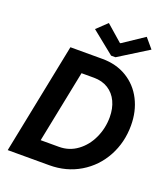

<svg xmlns="http://www.w3.org/2000/svg" viewBox="-165 -1054 1025 1170"><g transform="rotate(20 347.5 -469.0)"><path d="M167.5 -719.7H375Q465.3 -719.7 534.2 -678Q603 -636.2 640.4 -562.7Q677.7 -489.3 677.7 -397.5Q677.7 -287.6 628.4 -196.5Q579.1 -105.5 491 -52.7Q402.8 0 292.5 0H22.9ZM538.6 -400.4Q538.6 -457 518.1 -501Q497.6 -544.9 458.5 -569.6Q419.4 -594.2 365.7 -594.2H285.2L190.9 -125.5H309.6Q376 -125.5 428.2 -164.1Q480.5 -202.6 509.5 -265.9Q538.6 -329.1 538.6 -400.4ZM270.5 -875 337.4 -938.5 441.9 -847.2H446.3L583 -938.5L636.7 -875L446.3 -756.3H418Z"/></g></svg>

Font: Reddit Sans Fudge
Style: Bold
Weight: 700
Italic angle: -11.25°
Designer: Stephen Hutchings
Version: Version 1.013